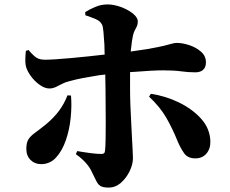

<svg xmlns="http://www.w3.org/2000/svg" viewBox="-20 -798 1040 868"><path d="M471 50Q446 50 434.5 43Q423 36 415.5 20.5Q408 5 395 -21Q387 -40 368.5 -61Q350 -82 323 -101L329 -115Q364 -109 391.5 -105.5Q419 -102 438 -102Q446 -102 450 -105Q454 -108 455 -118Q457 -139 457.5 -172.5Q458 -206 458 -245.5Q458 -285 457.5 -324Q457 -363 457 -395Q457 -417 456 -451Q456 -456 456 -461Q442 -460 429 -458Q391 -452 356.5 -445.5Q322 -439 294 -431Q276 -427 261 -419Q246 -411 232 -404.5Q218 -398 203 -398Q185 -398 164.5 -411Q144 -424 126.5 -445Q109 -466 100 -489Q94 -505 94.5 -529.5Q95 -554 97 -568L109 -572Q130 -547 144.5 -537.5Q159 -528 184 -528Q201 -528 232 -530Q263 -532 301 -535.5Q339 -539 378 -543Q417 -547 450 -551Q451 -551 453 -551Q452 -574 452 -596Q450 -631 447.5 -656Q445 -681 441 -687Q433 -703 413 -711.5Q393 -720 366 -729L365 -743Q383 -755 410 -766.5Q437 -778 466 -778Q494 -778 526 -766.5Q558 -755 580.5 -737Q603 -719 603 -701Q603 -688 598.5 -678.5Q594 -669 589 -660Q584 -651 581 -637Q576 -613 573 -583Q572 -574 571 -565Q615 -571 645 -576Q696 -585 721 -591Q746 -597 757 -600.5Q768 -604 780 -604Q805 -604 835.5 -594Q866 -584 888.5 -564.5Q911 -545 911 -516Q911 -494 898.5 -482.5Q886 -471 863 -471Q831 -471 799 -475.5Q767 -480 717 -480Q692 -480 658 -478Q624 -476 585 -473Q576 -472 568 -472Q568 -463 568 -455V-395Q568 -360 569.5 -322Q571 -284 573 -247.5Q575 -211 576.5 -178.5Q578 -146 579.5 -121.5Q581 -97 581 -83Q581 -55 566 -24Q551 7 526.5 28.5Q502 50 471 50ZM863 -82Q828 -82 811.5 -106.5Q795 -131 784 -157Q759 -219 731 -267Q703 -315 654 -361L662 -374Q729 -364 789.5 -334.5Q850 -305 889.5 -261Q929 -217 931 -160Q932 -126 913.5 -104Q895 -82 863 -82ZM166 -56Q137 -56 118 -75Q99 -94 99 -125Q99 -153 108.5 -168Q118 -183 138 -197.5Q158 -212 188 -236Q224 -266 247.5 -298Q271 -330 285 -367L301 -366Q305 -319 299.5 -265Q294 -211 277.5 -163.5Q261 -116 233.5 -86Q206 -56 166 -56Z"/></svg>

Font: Noto Serif HK ExtraLight Black
Style: Regular
Weight: 900
Version: Version 2.002-H1;hotconv 1.1.0;makeotfexe 2.6.0